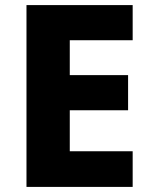

<svg xmlns="http://www.w3.org/2000/svg" viewBox="-20 -734 595 754"><path d="M501 0V-140H254V-301H483V-439H254V-576H501V-714H84V0Z"/></svg>

Font: Noto Sans Arabic UI XBd
Style: Regular
Weight: 800
Designer: Monotype Design Team, Nadine Chahine and Nizar Qandah
Foundry: Monotype Imaging Inc.
Version: Version 2.010